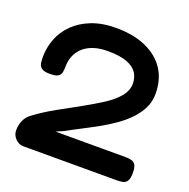

<svg xmlns="http://www.w3.org/2000/svg" viewBox="-125 -819 930 944"><g transform="rotate(20 339.5 -346.5)"><path d="M95 5Q72 5 53.5 -13.5Q35 -32 35 -57Q35 -74 39 -90.5Q43 -107 52.5 -122Q62 -137 80 -150Q130 -187 187 -218.5Q244 -250 298.5 -280Q353 -310 398 -339Q443 -368 469.5 -400Q496 -432 496 -468Q496 -499 480.5 -523.5Q465 -548 428 -562.5Q391 -577 327 -577Q283 -577 251 -566Q219 -555 198 -535.5Q177 -516 166.5 -490Q156 -464 156 -433Q156 -416 153 -402.5Q150 -389 137.5 -381.5Q125 -374 95 -374Q65 -374 52.5 -383.5Q40 -393 37.5 -408Q35 -423 35 -440Q35 -490 53 -536.5Q71 -583 107.5 -619Q144 -655 198.5 -676.5Q253 -698 326 -698Q418 -698 483.5 -668.5Q549 -639 583.5 -586Q618 -533 618 -459Q618 -419 601.5 -385Q585 -351 556.5 -321Q528 -291 491.5 -265.5Q455 -240 414.5 -217.5Q374 -195 334 -174.5Q294 -154 258 -134L219 -117H586Q603 -117 617 -113.5Q631 -110 638.5 -97Q646 -84 646 -55Q646 -27 638 -14Q630 -1 616 2Q602 5 584 5Z"/></g></svg>

Font: Fredoka SemiExpanded Medium
Style: Regular
Weight: 500
Width: 6
Designer: Ben Nathan
Foundry: Milena B. Brandão, Ben Nathan
Version: Version 2.001